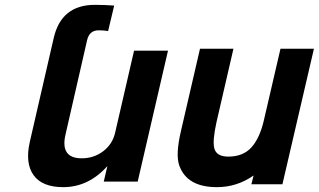

<svg xmlns="http://www.w3.org/2000/svg" viewBox="-20 -749 1315 792"><path d="M317 -96Q367 -96 405.5 -125Q444 -154 455 -202L533 -540H673L548 0H408L423 -64Q345 23 241 23Q154 23 118.5 -26.5Q83 -76 103 -164L202 -594Q234 -729 371 -729Q412 -729 451 -726L426 -621Q408 -624 387 -624Q348 -624 339 -582L250 -193Q228 -96 317 -96Z M922 -103Q983 -103 1017.5 -141.5Q1052 -180 1069 -255L1137 -548H1275L1145 11H1017L1026 -25Q957 23 875 23Q752 23 720 -65Q703 -110 727 -211L805 -548H943L873 -245Q856 -168 864 -137Q873 -103 922 -103Z"/></svg>

Font: Miedinger
Style: Bold-Italic
Weight: 700
Italic angle: -13°
Version: Version 001.000